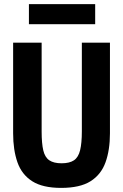

<svg xmlns="http://www.w3.org/2000/svg" viewBox="-20 -901 600 936"><path d="M278 15Q188 15 137 -17.5Q86 -50 65 -110Q44 -170 44 -251V-693H183V-260Q183 -202 191 -168Q199 -134 220.5 -119.5Q242 -105 280 -105Q319 -105 340.5 -119.5Q362 -134 370.5 -168.5Q379 -203 379 -261V-693H516V-251Q516 -170 494.5 -110Q473 -50 421.5 -17.5Q370 15 278 15ZM121 -783V-881H444V-783Z"/></svg>

Font: Ubuntu Sans Mono
Style: Bold
Weight: 700
Monospace: yes
Designer: Dalton Maag Ltd
Foundry: Dalton Maag Ltd
Version: Version 1.006